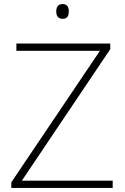

<svg xmlns="http://www.w3.org/2000/svg" viewBox="-20 -929 617 949"><path d="M289 -909C267 -909 258 -893 258 -873C258 -851 267 -836 289 -836C313 -836 320 -851 320 -873C320 -893 313 -909 289 -909ZM537 0V-36H88L525 -686V-714H61V-678H474L36 -28V0Z"/></svg>

Font: Noto Sans Myanmar ExtraLight
Style: Regular
Weight: 200
Designer: Monotype Design Team
Foundry: Monotype Imaging Inc.
Version: Version 2.107